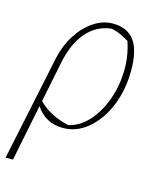

<svg xmlns="http://www.w3.org/2000/svg" viewBox="-115 -560 688 830"><g transform="rotate(15 228.5 -145.0)"><path d="M-11 195 88 -277Q101 -336 131 -383Q161 -430 202 -457.5Q243 -485 287 -485Q353 -485 384.5 -442Q416 -399 416 -309Q416 -243 399 -186Q382 -129 351.5 -85.5Q321 -42 281 -17.5Q241 7 195 7Q116 7 73 -58L22 195ZM115 -264 78 -82Q130 -29 215 -11Q265 -23 303 -65.5Q341 -108 363 -168.5Q385 -229 387 -297Q389 -365 367 -429Q346 -441 326.5 -450Q307 -459 287 -462Q222 -455 177.5 -404Q133 -353 115 -264Z"/></g></svg>

Font: Piazzolla Thin
Style: Italic
Weight: 100
Italic angle: -11.3°
Designer: Juan Pablo del Peral
Foundry: Huerta Tipografica
Version: Version 1.330